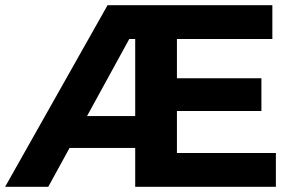

<svg xmlns="http://www.w3.org/2000/svg" viewBox="-29 -720 1130 740"><path d="M-9.3 0 385.6 -700H547.2V-569.7H407.9L506.5 -637.7L157 0ZM196.7 -149.8 199.7 -272.7H547.2V-149.8ZM492.1 0V-700H1020.7V-569.7H652.9V-130.3H1034.3V0ZM640.6 -292.3 641.2 -418.3H978.5V-292.3Z"/></svg>

Font: Montserrat Thin
Style: Regular
Weight: 100
Designer: Julieta Ulanovsky
Foundry: Julieta Ulanovsky
Version: Version 9.000